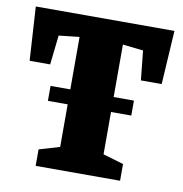

<svg xmlns="http://www.w3.org/2000/svg" viewBox="-72 -678 711 746"><g transform="rotate(10 283.5 -305.0)"><path d="M10 -610H557L544 -398H462L450 -514L369 -523V-316H449V-257H369V-90L450 -66V0H117V-65L198 -89V-257H120V-316H198V-523L117 -514L104 -398H23Z"/></g></svg>

Font: Grenze ExtraBold
Style: Regular
Weight: 800
Designer: Renata Polastri
Foundry: Omnibus-Type
Version: Version 1.002; ttfautohint (v1.8)